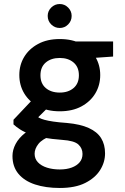

<svg xmlns="http://www.w3.org/2000/svg" viewBox="-20 -702 623 954"><path d="M277 232Q207 232 154 214.5Q101 197 71.5 161.5Q42 126 42 73Q42 43 57.5 13.5Q73 -16 104.5 -41Q136 -66 185 -85L236 -28Q190 -11 171 13Q152 37 152 62Q152 87 168.5 104.5Q185 122 213.5 131Q242 140 277 140Q311 140 336.5 130.5Q362 121 376 104Q390 87 390 63Q390 35 369.5 16Q349 -3 289 -7Q236 -11 196.5 -18Q157 -25 128.5 -35.5Q100 -46 80.5 -58.5Q61 -71 47 -84V-107L151 -217L239 -188L123 -73L154 -129Q165 -122 175 -116.5Q185 -111 201.5 -106.5Q218 -102 244.5 -98Q271 -94 313 -91Q379 -85 421 -66Q463 -47 482.5 -15.5Q502 16 502 60Q502 104 477.5 143Q453 182 403.5 207Q354 232 277 232ZM277 -149Q214 -149 169 -173.5Q124 -198 100 -238.5Q76 -279 76 -329Q76 -379 100 -419Q124 -459 169 -483.5Q214 -508 277 -508Q340 -508 385 -483.5Q430 -459 454 -419Q478 -379 478 -329Q478 -279 454 -238.5Q430 -198 385 -173.5Q340 -149 277 -149ZM277 -242Q319 -242 345.5 -264.5Q372 -287 372 -328Q372 -369 345.5 -391.5Q319 -414 277 -414Q234 -414 207.5 -391.5Q181 -369 181 -328Q181 -287 207.5 -264.5Q234 -242 277 -242ZM358 -408 335 -496H542V-421ZM277 -563Q252 -563 234.5 -580.5Q217 -598 217 -623Q217 -647 234.5 -664.5Q252 -682 277 -682Q301 -682 318.5 -664.5Q336 -647 336 -623Q336 -598 318.5 -580.5Q301 -563 277 -563Z"/></svg>

Font: DM Sans 24pt SemiBold
Style: Regular
Weight: 600
Designer: Colophon Foundry, Jonny Pinhorn
Foundry: Colophon Foundry
Version: Version 4.004;gftools[0.9.30]